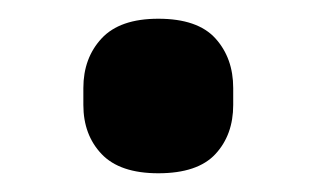

<svg xmlns="http://www.w3.org/2000/svg" viewBox="-20 -174 339 205"><path d="M149 11Q108 11 88.5 -9.5Q69 -30 69 -62V-80Q69 -112 88.5 -133Q108 -154 149 -154Q191 -154 210 -133Q229 -112 229 -80V-62Q229 -30 210 -9.5Q191 11 149 11Z"/></svg>

Font: IBM Plex Sans KR SemiBold
Style: Regular
Weight: 600
Designer: Mike Abbink; Paul van der Laan; Pieter van Rosmalen; Wujin Sim; Chorong Kim; Dohee Lee;
Foundry: Sandoll Inc.
Version: Version 1.000